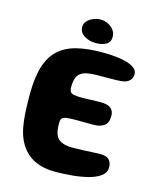

<svg xmlns="http://www.w3.org/2000/svg" viewBox="-120 -871 816 982"><g transform="rotate(15 288.0 -380.0)"><path d="M264 27Q203.5 27 157.2 5Q111 -17 82.5 -62.8Q54 -108.5 45.5 -179.5Q43.5 -195.5 42.2 -212.5Q41 -229.5 40.2 -247.8Q39.5 -266 39.2 -285.2Q39 -304.5 39 -325.5Q39 -414.5 58 -472.8Q77 -531 114.8 -564.5Q152.5 -598 209.8 -611.8Q267 -625.5 342.5 -625.5Q380 -625.5 414 -622Q448 -618.5 474 -610.8Q500 -603 515 -590.5Q530 -578 530 -560Q530 -540 518.5 -527.8Q507 -515.5 489.5 -511Q474 -508 449.2 -507Q424.5 -506 396.8 -506.2Q369 -506.5 343 -506Q311.5 -505.5 290.5 -500.8Q269.5 -496 257 -485.2Q244.5 -474.5 239 -456.8Q233.5 -439 233.5 -413.5Q233.5 -399 237.8 -390.2Q242 -381.5 256.2 -378Q270.5 -374.5 300 -374.5Q311 -374.5 324.2 -374.8Q337.5 -375 351.2 -375.8Q365 -376.5 377.8 -376.8Q390.5 -377 400.5 -377Q437.5 -377 454 -363Q470.5 -349 470.5 -323.5Q470.5 -285 449 -270.5Q427.5 -256 396.5 -256Q384 -256 370.5 -256Q357 -256 343.8 -256.2Q330.5 -256.5 318 -256.5Q305.5 -256.5 296 -256.5Q264 -256.5 248 -253.5Q232 -250.5 226.8 -242.8Q221.5 -235 221.5 -220.5Q221.5 -199 224 -182Q226.5 -165 233 -152.5Q239.5 -140 251 -131.8Q262.5 -123.5 279.8 -119.2Q297 -115 322 -115Q350 -115 378 -116.5Q406 -118 430 -119.2Q454 -120.5 468.5 -120.5Q498.5 -120.5 513 -106.2Q527.5 -92 527.5 -66Q527.5 -37.5 502.5 -19.2Q477.5 -1 437.8 9Q398 19 352 23Q306 27 264 27ZM296 -662.5Q262.5 -662.5 235.5 -679Q208.5 -695.5 208.5 -726Q208.5 -743 221 -756.5Q233.5 -770 252.5 -777.8Q271.5 -785.5 290.5 -785.5Q311 -785.5 330 -776.2Q349 -767 360.8 -751.2Q372.5 -735.5 372.5 -716Q372.5 -686.5 350.2 -674.5Q328 -662.5 296 -662.5Z"/></g></svg>

Font: Gluten SemiBold
Style: Regular
Weight: 600
Designer: Tyler Finck
Foundry: Etcetera Type Company
Version: Version 1.300